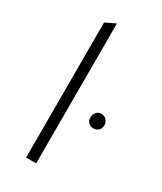

<svg xmlns="http://www.w3.org/2000/svg" viewBox="-184 -790 724 858"><g transform="rotate(30 178.0 -361.0)"><path d="M103 0V-697Q116 -703 129 -709.5Q142 -716 155 -722V0ZM298 -263Q282 -263 272 -273Q262 -283 262 -300Q262 -315 272 -326.5Q282 -338 298 -338Q313 -338 323.5 -326.5Q334 -315 334 -300Q334 -283 323.5 -273Q313 -263 298 -263Z"/></g></svg>

Font: Transpass ExtraLight
Style: Regular
Weight: 200
Designer: Delve Withrington
Foundry: Delve Fonts
Version: Version 1.001;December 18, 2019;FontCreator 12.0.0.2547 64-b